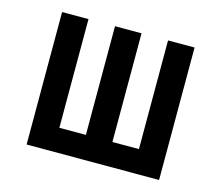

<svg xmlns="http://www.w3.org/2000/svg" viewBox="-78 -600 806 700"><g transform="rotate(15 325.0 -250.0)"><path d="M75.2 0V-500H174.8V-89.8H274.9V-500H375V-89.8H475.1V-500H575.2V0Z"/></g></svg>

Font: Optician Sans
Style: Regular
Weight: 400
Designer: Fábio Duarte Martins, Simen Schikulski
Version: Version 1.002